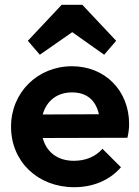

<svg xmlns="http://www.w3.org/2000/svg" viewBox="-20 -770 581 800"><path d="M289 10C367 10 436 -18 484 -73L407 -150C378 -117 336 -100 288 -100C221 -100 174 -135 158 -195L511 -196C516 -218 518 -236 518 -253C518 -392 418 -494 280 -494C137 -494 26 -385 26 -242C26 -96 138 10 289 10ZM96 -600 146 -542 281 -636 414 -542 464 -600 323 -750H237ZM158 -293C174 -350 218 -385 280 -385C341 -385 379 -353 392 -294Z"/></svg>

Font: MV Cash SemiBold
Style: Regular
Weight: 600
Designer: Rodrigo Fuenzalida
Foundry: fragTYPE
Version: Version 1.100;Glyphs 3.1.2 (3151)